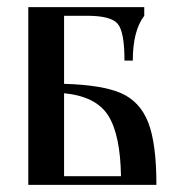

<svg xmlns="http://www.w3.org/2000/svg" viewBox="-20 -520 510 540"><path d="M59.6 0V-500H385.7V-475.6Q353.5 -433.6 353.5 -349.6H330.1Q330.1 -430.7 311 -453.1Q292 -475.6 225.6 -475.6H160.2V-284.2Q267.6 -281.2 320.8 -257.8Q374 -234.4 397 -175.3Q419.9 -116.2 419.9 0ZM160.2 -24.4H320.3Q318.4 -141.6 284.2 -195.3Q250 -249 160.2 -257.8Z"/></svg>

Font: TriodPostnaja
Style: Medium
Weight: 500
Version: 20110805